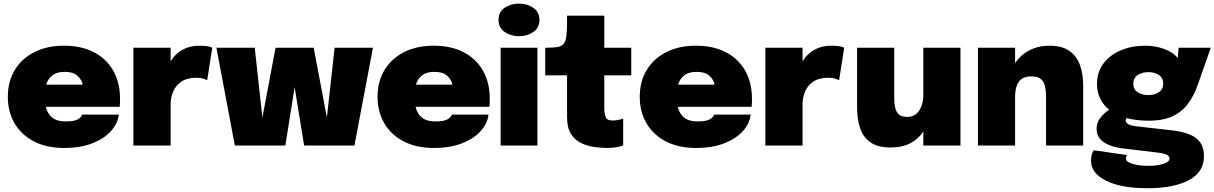

<svg xmlns="http://www.w3.org/2000/svg" viewBox="-20 -790 6591 1042"><path d="M624.5 -168Q619.5 -121 583.2 -79.8Q547 -38.5 482.2 -12.8Q417.5 13 327 13Q233.5 13 165 -22.2Q96.5 -57.5 59.5 -120.2Q22.5 -183 22.5 -264.5Q22.5 -348 60.5 -410.5Q98.5 -473 167.2 -507.5Q236 -542 327 -542Q421 -542 489.2 -506.8Q557.5 -471.5 594.5 -406.8Q631.5 -342 631.5 -253Q631.5 -238 631 -227.5Q630.5 -217 629.5 -210.5H228.5Q238 -172 263.8 -151.5Q289.5 -131 335.5 -131Q384 -131 403.8 -143.2Q423.5 -155.5 425.5 -168ZM329.5 -400Q252.5 -400 230.5 -330.5H428.5Q425 -355 402 -377.5Q379 -400 329.5 -400Z M704 0V-531H906V-457.5Q931 -498 970.5 -520Q1010 -542 1062 -542Q1094.5 -542 1111.2 -537.8Q1128 -533.5 1132 -531L1104.5 -355Q1100 -357.5 1084.5 -362.8Q1069 -368 1047 -368Q995 -368 964 -346.8Q933 -325.5 919.5 -292.5Q906 -259.5 906 -224V0Z M1254.5 0 1154.5 -531H1362.5L1404 -151.5L1475.5 -531H1682.5L1754 -152.5L1796 -531H2004L1903.5 0H1630.5L1579 -316.5L1528.5 0Z M2631 -168Q2626 -121 2589.8 -79.8Q2553.5 -38.5 2488.8 -12.8Q2424 13 2333.5 13Q2240 13 2171.5 -22.2Q2103 -57.5 2066 -120.2Q2029 -183 2029 -264.5Q2029 -348 2067 -410.5Q2105 -473 2173.8 -507.5Q2242.5 -542 2333.5 -542Q2427.5 -542 2495.8 -506.8Q2564 -471.5 2601 -406.8Q2638 -342 2638 -253Q2638 -238 2637.5 -227.5Q2637 -217 2636 -210.5H2235Q2244.5 -172 2270.2 -151.5Q2296 -131 2342 -131Q2390.5 -131 2410.2 -143.2Q2430 -155.5 2432 -168ZM2336 -400Q2259 -400 2237 -330.5H2435Q2431.5 -355 2408.5 -377.5Q2385.5 -400 2336 -400Z M2796.5 -593.5Q2752 -593.5 2718.8 -616.5Q2685.5 -639.5 2685.5 -682Q2685.5 -725 2718.8 -747.8Q2752 -770.5 2796.5 -770.5Q2841 -770.5 2874.2 -747.8Q2907.5 -725 2907.5 -682Q2907.5 -639 2874.2 -616.2Q2841 -593.5 2796.5 -593.5ZM2697 0V-531H2896.5V0Z M3277.5 13Q3243 13 3204.8 7.8Q3166.5 2.5 3133 -14Q3099.5 -30.5 3078.5 -63.8Q3057.5 -97 3057.5 -153V-381H2939V-531H2941.5Q2980.5 -531 3003.8 -534.5Q3027 -538 3038.5 -551.5Q3050 -565 3053.8 -594Q3057.5 -623 3057.5 -674V-705H3259.5V-531H3406V-381H3259.5V-205Q3259.5 -176 3266.5 -156Q3273.5 -136 3304 -136Q3322 -136 3338 -139.5Q3354 -143 3362 -146.5V-1Q3350.5 4 3328.8 8.5Q3307 13 3277.5 13Z M4054 -168Q4049 -121 4012.8 -79.8Q3976.5 -38.5 3911.8 -12.8Q3847 13 3756.5 13Q3663 13 3594.5 -22.2Q3526 -57.5 3489 -120.2Q3452 -183 3452 -264.5Q3452 -348 3490 -410.5Q3528 -473 3596.8 -507.5Q3665.5 -542 3756.5 -542Q3850.5 -542 3918.8 -506.8Q3987 -471.5 4024 -406.8Q4061 -342 4061 -253Q4061 -238 4060.5 -227.5Q4060 -217 4059 -210.5H3658Q3667.5 -172 3693.2 -151.5Q3719 -131 3765 -131Q3813.5 -131 3833.2 -143.2Q3853 -155.5 3855 -168ZM3759 -400Q3682 -400 3660 -330.5H3858Q3854.5 -355 3831.5 -377.5Q3808.5 -400 3759 -400Z M4133.5 0V-531H4335.5V-457.5Q4360.5 -498 4400 -520Q4439.5 -542 4491.5 -542Q4524 -542 4540.8 -537.8Q4557.5 -533.5 4561.5 -531L4534 -355Q4529.5 -357.5 4514 -362.8Q4498.5 -368 4476.5 -368Q4424.5 -368 4393.5 -346.8Q4362.5 -325.5 4349 -292.5Q4335.5 -259.5 4335.5 -224V0Z M4815 10.5Q4740.5 10.5 4700.8 -19.8Q4661 -50 4646.2 -99.5Q4631.5 -149 4631.5 -205.5V-531H4833V-260Q4833 -231.5 4837.8 -207.8Q4842.5 -184 4857.5 -169.8Q4872.5 -155.5 4902.5 -155.5Q4947 -155.5 4969 -190.8Q4991 -226 4991 -270V-531H5192.5V0H4991V-76.5Q4963.5 -34.5 4919 -12Q4874.5 10.5 4815 10.5Z M5287.5 0V-531H5489V-447Q5519 -492.5 5567.5 -517.2Q5616 -542 5675 -542Q5743 -542 5783 -514.2Q5823 -486.5 5840.8 -437.5Q5858.5 -388.5 5858.5 -325.5V0H5657V-266Q5657 -293.5 5652.2 -318.5Q5647.5 -343.5 5630.8 -359.5Q5614 -375.5 5577.5 -375.5Q5530 -375.5 5509.5 -346.5Q5489 -317.5 5489 -266V0Z M6338 -83Q6391 -77 6430.5 -62.5Q6470 -48 6492 -19.2Q6514 9.5 6514 58.5Q6514 144 6431.8 187.8Q6349.5 231.5 6207.5 231.5Q6064.5 231.5 5982.8 190.8Q5901 150 5901 82.5Q5901 48.5 5916 25.5L6096.5 51.5Q6095 53.5 6093 58.2Q6091 63 6091 71.5Q6091 89 6127 99.5Q6163 110 6212 110Q6261 110 6294 99.2Q6327 88.5 6327 71Q6327 55 6309 48.2Q6291 41.5 6270 39L6069.5 15Q6010.5 8 5971 -17.8Q5931.5 -43.5 5931.5 -93Q5931.5 -127 5954 -153.5Q5976.5 -180 5999.5 -194.5Q5968 -219.5 5950.8 -254.8Q5933.5 -290 5933.5 -334.5Q5933.5 -398.5 5968.2 -445Q6003 -491.5 6062.5 -516.8Q6122 -542 6196 -542Q6250 -542 6298.2 -524.2Q6346.5 -506.5 6371.5 -475.5L6376.5 -531H6551L6480.5 -330Q6460.5 -272.5 6428.5 -228.5Q6396.5 -184.5 6345 -159.8Q6293.5 -135 6213 -135Q6147.5 -135 6094 -149Q6089 -143 6089 -136Q6089 -125 6102.8 -116.5Q6116.5 -108 6151.5 -104ZM6212 -274Q6246.5 -274 6269.8 -290Q6293 -306 6293 -336.5Q6293 -367 6269.5 -382.8Q6246 -398.5 6212 -398.5Q6178.5 -398.5 6154.5 -382.5Q6130.5 -366.5 6130.5 -335.5Q6130.5 -305 6154.2 -289.5Q6178 -274 6212 -274Z"/></svg>

Font: Epilogue Black
Style: Regular
Weight: 900
Designer: Tyler Finck
Foundry: Etcetera Type Co
Version: Version 2.111; ttfautohint (v1.8.3)